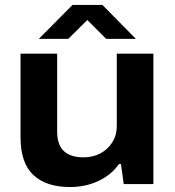

<svg xmlns="http://www.w3.org/2000/svg" viewBox="-20 -744 706 776"><path d="M263 12Q167 12 115 -36.5Q63 -85 63 -189V-527H211V-213Q211 -185 218 -165Q225 -145 239 -132.5Q253 -120 273 -114Q293 -108 318 -108Q355 -108 385.5 -124Q416 -140 434 -169Q452 -198 452 -234V-527H600V0H480L469 -81H461Q438 -49 406.5 -28.5Q375 -8 338.5 2Q302 12 263 12ZM137 -587 273 -724H394L529 -587H409L302 -694H364L256 -587Z"/></svg>

Font: Archivo SemiExpanded
Style: Bold
Weight: 700
Width: 6
Designer: Hector Gatti
Foundry: Omnibus-Type
Version: Version 2.001